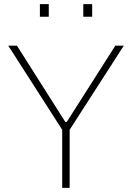

<svg xmlns="http://www.w3.org/2000/svg" viewBox="-20 -909 639 929"><path d="M281 0V-281L20 -688H62L296 -319H303L538 -688H579L317 -281V0ZM173 -828V-889H216V-828ZM383 -828V-889H426V-828Z"/></svg>

Font: Saira Thin Thin
Style: Regular
Weight: 250
Version: Version 1.101